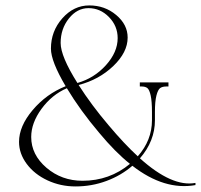

<svg xmlns="http://www.w3.org/2000/svg" viewBox="-20 -669 727 694"><path d="M588.9 -371.1V-356.4H581.1Q566.9 -356.4 558.8 -350.6Q550.8 -344.7 545.4 -323.7Q540 -302.7 540 -263.7V-234.4Q540 -159.2 485.8 -96.7Q602.1 7.8 686.5 -7.8V0Q574.2 20 458.5 -69.8Q418 -34.7 364.7 -14.9Q311.5 4.9 252.9 4.9Q198.7 4.9 151.6 -17.1Q104.5 -39.1 76.7 -76.4Q48.8 -113.8 48.8 -156.2Q48.8 -212.9 98.1 -271.2Q147.5 -329.6 217.3 -357.4Q164.1 -447.3 164.1 -493.2Q164.1 -556.2 205.3 -602.8Q246.6 -649.4 302.7 -649.4Q358.9 -649.4 400.1 -614.7Q441.4 -580.1 441.4 -533.2Q441.4 -480 389.6 -430.4Q337.9 -380.9 264.2 -361.8Q311 -288.6 372.1 -216.8Q428.7 -149.4 478 -104Q529.3 -162.1 529.3 -234.4V-263.7Q529.3 -302.7 524.7 -323.7Q520 -344.7 512.7 -350.6Q505.4 -356.4 492.2 -356.4H485.4V-371.1ZM259.8 -369.1Q320.3 -386.2 362.8 -433.3Q405.3 -480.5 405.3 -531.2Q405.3 -575.2 373.8 -607.4Q342.3 -639.6 299.8 -639.6Q258.8 -639.6 229 -602.3Q199.2 -564.9 199.2 -513.7Q199.2 -465.3 259.8 -369.1ZM449.7 -76.7Q396.5 -119.1 338.9 -188.5Q269.5 -270.5 221.7 -350.1Q167.5 -326.7 130.1 -275.6Q92.8 -224.6 92.8 -173.8Q92.8 -109.9 147.9 -62.7Q203.1 -15.6 278.3 -15.6Q376 -15.6 449.7 -76.7Z"/></svg>

Font: Elaris
Style: Regular
Weight: 500
Version: Version 1.0